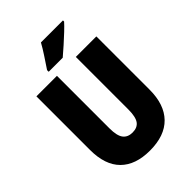

<svg xmlns="http://www.w3.org/2000/svg" viewBox="-266 -1044 1171 1171"><g transform="rotate(-45 319.5 -458.5)"><path d="M578 -255Q578 -127 511.5 -58.5Q445 10 317 10Q193 10 127 -56Q61 -122 61 -251V-714H238V-261Q238 -197 258.5 -170Q279 -143 320 -143Q362 -143 381.5 -170Q401 -197 401 -262V-714H578ZM503 -917Q487 -899 458.5 -872Q430 -845 398.5 -817Q367 -789 341 -767H220V-781Q244 -817 269.5 -855.5Q295 -894 313 -927H503Z"/></g></svg>

Font: Noto Sans Malayalam Condensed Black
Style: Regular
Weight: 900
Width: 3
Designer: Jelle Bosma - Monotype Design Team
Foundry: Monotype Imaging Inc.
Version: Version 2.104; ttfautohint (v1.8.4.7-5d5b)